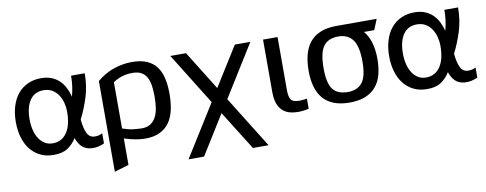

<svg xmlns="http://www.w3.org/2000/svg" viewBox="-62 -830 3361 1328"><g transform="rotate(-10 1618.5 -165.5)"><path d="M568 -511Q568 -423 544 -346Q520 -269 485 -200Q491 -137 508 -102.5Q525 -68 563 -68Q592 -68 615 -81V-10Q595 0 570.5 5Q546 10 523 8Q481 4 457 -20.5Q433 -45 421 -82Q396 -41 358 -16Q320 9 258 8Q207 8 167 -11.5Q127 -31 98.5 -66Q70 -101 55 -151Q40 -201 40 -261Q40 -322 55.5 -372Q71 -422 100 -457Q129 -492 170.5 -511Q212 -530 264 -530Q307 -530 339 -516.5Q371 -503 393.5 -480.5Q416 -458 430.5 -428.5Q445 -399 453 -367Q462 -400 467 -435.5Q472 -471 472 -511ZM137 -262Q137 -223 145.5 -188Q154 -153 170.5 -127.5Q187 -102 211 -87Q235 -72 267 -72Q330 -72 366 -123.5Q402 -175 402 -271Q402 -302 394 -333Q386 -364 369.5 -389Q353 -414 327.5 -429.5Q302 -445 266 -445Q203 -445 170 -396.5Q137 -348 137 -263Z M655 -441Q713 -489 776 -510Q839 -531 902 -531Q964 -531 1006 -513Q1048 -495 1073.5 -461Q1099 -427 1110 -378.5Q1121 -330 1121 -270Q1121 -209 1110 -158Q1099 -107 1073.5 -70.5Q1048 -34 1006 -13.5Q964 7 902 7Q840 7 756 -20V166L655 196ZM756 -90Q798 -75 829.5 -71.5Q861 -68 891 -67Q929 -67 953.5 -83.5Q978 -100 992 -128Q1006 -156 1011 -192.5Q1016 -229 1016 -270Q1016 -311 1011 -345Q1006 -379 992.5 -404Q979 -429 955 -442.5Q931 -456 892 -456Q854 -456 821 -446Q788 -436 756 -415Z M1172 -526H1282L1453 -251L1625 -526H1734L1508 -163L1734 200H1624L1452 -75L1281 200H1172L1398 -162Z M1823 -526H1925V-152Q1925 -107 1938.5 -86.5Q1952 -66 1999 -66Q2010 -66 2023.5 -67.5Q2037 -69 2051 -71V0Q2028 5 2005 7.5Q1982 10 1959 8Q1921 6 1895 -7Q1869 -20 1853 -42Q1837 -64 1830 -92.5Q1823 -121 1823 -154Z M2520 -457Q2579 -386 2579 -257Q2579 -196 2566 -147.5Q2553 -99 2524 -64.5Q2495 -30 2449.5 -11.5Q2404 7 2339 7Q2274 7 2227.5 -11.5Q2181 -30 2152 -64.5Q2123 -99 2109.5 -148Q2096 -197 2096 -257Q2096 -321 2109.5 -372Q2123 -423 2152 -458Q2181 -493 2227 -512Q2273 -531 2339 -531H2622L2592 -457ZM2339 -457Q2267 -457 2234 -411.5Q2201 -366 2201 -257Q2201 -152 2234 -109.5Q2267 -67 2339 -67Q2405 -67 2439.5 -109.5Q2474 -152 2474 -257Q2474 -363 2441 -409Q2408 -455 2345 -457Z M3190 -511Q3190 -423 3166 -346Q3142 -269 3107 -200Q3113 -137 3130 -102.5Q3147 -68 3185 -68Q3214 -68 3237 -81V-10Q3217 0 3192.5 5Q3168 10 3145 8Q3103 4 3079 -20.5Q3055 -45 3043 -82Q3018 -41 2980 -16Q2942 9 2880 8Q2829 8 2789 -11.5Q2749 -31 2720.5 -66Q2692 -101 2677 -151Q2662 -201 2662 -261Q2662 -322 2677.5 -372Q2693 -422 2722 -457Q2751 -492 2792.5 -511Q2834 -530 2886 -530Q2929 -530 2961 -516.5Q2993 -503 3015.5 -480.5Q3038 -458 3052.5 -428.5Q3067 -399 3075 -367Q3084 -400 3089 -435.5Q3094 -471 3094 -511ZM2759 -262Q2759 -223 2767.5 -188Q2776 -153 2792.5 -127.5Q2809 -102 2833 -87Q2857 -72 2889 -72Q2952 -72 2988 -123.5Q3024 -175 3024 -271Q3024 -302 3016 -333Q3008 -364 2991.5 -389Q2975 -414 2949.5 -429.5Q2924 -445 2888 -445Q2825 -445 2792 -396.5Q2759 -348 2759 -263Z"/></g></svg>

Font: BM YEONSUNG
Style: Regular
Weight: 400
Designer: Bongjin Kim; Myungsoo Han; Jaehyun Keum; Jihee Min; Dokyung Lee; Chorong Kim; Jooyeon Kang; Sang-a Kim;
Foundry: Sandoll Communications Inc.
Version: Version 1.000;PS 1;hotconv 16.6.51;makeotf.lib2.5.65220